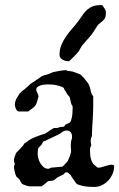

<svg xmlns="http://www.w3.org/2000/svg" viewBox="-20 -739 472 759"><path d="M239.3 -57.6Q237.3 -56.6 233.2 -52Q229 -47.4 226.6 -47.4L208 -38.1Q207 -37.6 204.8 -35.9Q202.6 -34.2 200 -32Q197.3 -29.8 195.3 -28.1Q193.4 -26.4 192.9 -26.4Q191.9 -25.9 189.2 -25.4Q186.5 -24.9 183.3 -24.4Q180.2 -23.9 177.5 -23.7Q174.8 -23.4 173.3 -23.4Q169.4 -22.5 166.3 -20Q163.1 -17.6 159.9 -14.4Q156.7 -11.2 152.8 -8.1Q148.9 -4.9 144 -2.4H97.7Q95.2 -2.4 91.1 -3.4Q86.9 -4.4 82.3 -5.9Q77.6 -7.3 73.2 -9.3Q68.8 -11.2 66.4 -12.7Q66.4 -13.7 63.7 -17.3Q61 -21 60.5 -23.4Q59.6 -24.4 59.1 -25.9Q57.6 -27.3 57.6 -28.8L44.4 -41.5Q40.5 -49.3 37.8 -61.3Q35.2 -73.2 35.2 -81.1L38.6 -91.3L35.2 -101.6V-107.4Q35.2 -109.9 36.4 -114Q37.6 -118.2 39.1 -122.3Q40.5 -126.5 42 -130.1Q43.5 -133.8 44.4 -135.3Q44.9 -135.7 48.1 -138.9Q51.3 -142.1 55.2 -146.2Q59.1 -150.4 62.3 -153.8Q65.4 -157.2 66.4 -158.7Q66.9 -158.7 70.1 -162.1Q73.2 -165.5 73.2 -166.5L74.2 -168.5Q74.7 -169.4 74.7 -170.4Q83 -175.8 90.8 -181.9Q98.6 -188 108.4 -192.4Q108.9 -192.9 115.5 -195.6Q122.1 -198.2 130.1 -201.4Q138.2 -204.6 146 -207Q153.8 -209.5 157.7 -210.4Q162.6 -212.9 168 -216.8Q173.3 -220.7 178.5 -224.1Q183.6 -227.5 188 -230.2Q192.4 -232.9 195.3 -232.9H208Q208.5 -232.9 210.9 -234.4Q211.9 -234.9 213.4 -235.8Q215.3 -236.3 222.9 -237.3Q230.5 -238.3 232.9 -238.3L239.3 -246.6Q242.7 -248.5 246.1 -249.8Q249.5 -251 252.4 -252.4Q255.4 -253.9 257.6 -256.6Q259.8 -259.3 261.2 -264.2Q264.6 -274.4 265.9 -285.9Q267.1 -297.4 267.1 -307.6V-318.4Q267.1 -319.3 264.2 -323.7Q261.2 -328.1 261.2 -330.1L255.4 -355L244.6 -368.2L239.3 -378.4Q237.3 -379.4 235.4 -383.3Q233.4 -387.2 232.9 -389.6Q231.9 -392.6 225.6 -395.3Q219.2 -397.9 211.4 -400.1Q203.6 -402.3 196 -403.6Q188.5 -404.8 185.5 -404.8Q184.6 -404.8 178 -405Q171.4 -405.3 167 -405.3Q162.6 -405.3 155 -404.5Q147.5 -403.8 140.6 -401.6Q133.8 -399.4 128.7 -395.5Q123.5 -391.6 123.5 -385.3V-380.9Q124 -379.9 125.5 -376.7Q127 -373.5 128.4 -369.9Q129.9 -366.2 131.1 -363Q132.3 -359.9 132.3 -358.9Q132.3 -356.9 131.1 -353.3Q129.9 -349.6 128.9 -345.7Q125.5 -330.1 119.6 -321.8Q113.8 -313.5 101.1 -305.7L95.2 -301.3Q93.3 -299.8 91.8 -298.3H54.7Q50.3 -298.3 47.4 -301.8Q44.4 -305.2 42.5 -309.8Q40.5 -314.5 39.6 -319.1Q38.6 -323.7 38.6 -326.2Q38.6 -329.1 39.6 -334Q40.5 -338.9 42.5 -343.5Q44.4 -348.1 46.6 -352.3Q48.8 -356.4 51.3 -358.9Q52.7 -362.3 54.7 -364.7Q55.7 -367.2 56.9 -368.7Q58.1 -370.1 58.6 -370.6L66.4 -378.4Q77.1 -385.3 84.5 -392.6Q91.8 -399.9 101.6 -408.2L135.7 -430.7Q140.6 -435.1 144.8 -437.3Q148.9 -439.5 153.3 -440.9Q157.7 -442.4 162.4 -443.4Q167 -444.3 173.3 -446.8Q173.8 -446.8 176 -447.8Q178.2 -448.7 180.7 -450Q183.1 -451.2 185.5 -452.1Q188 -453.1 189 -453.6Q191.4 -454.1 198.5 -455.6Q205.6 -457 213.6 -458.5Q221.7 -460 229 -460.9Q236.3 -461.9 239.3 -461.9Q241.7 -461.9 243.9 -460.2Q246.1 -458.5 247.1 -458.5Q248.5 -458.5 251.5 -458.3Q254.4 -458 257.6 -457.5Q260.7 -457 263.4 -456.8Q266.1 -456.5 267.1 -456.1Q270 -455.1 274.9 -453.4Q279.8 -451.7 284.7 -449.7Q289.6 -447.8 293.5 -446.3Q297.4 -444.8 298.3 -444.3Q298.8 -443.8 300.8 -441.9Q302.7 -439.9 305.4 -437.3Q308.1 -434.6 310.5 -432.1Q313 -429.7 314 -428.2Q319.3 -420.4 325 -414.1Q330.6 -407.7 333 -399.4Q335.4 -394.5 336.7 -388.9Q337.9 -383.3 339.1 -377.9Q340.3 -372.6 342.3 -367.7Q344.2 -362.8 348.6 -358.9V-328.6Q348.6 -296.4 346.4 -265.4Q344.2 -234.4 343.3 -201.7Q341.3 -196.8 339.8 -192.1Q338.4 -187.5 338.4 -181.6Q338.4 -177.2 339.6 -171.9Q340.8 -166.5 340.8 -164.1L336.4 -154.8Q335.9 -152.8 335.9 -150.9V-145.5Q335.9 -138.2 336.4 -129.9Q336.9 -121.6 338.9 -113.3Q340.8 -105 344.5 -97.7Q348.1 -90.3 355 -85.4Q357.4 -83.5 361.6 -79.8Q365.7 -76.2 367.7 -76.2H369.6Q374.5 -76.2 380.9 -77.9Q387.2 -79.6 394 -81.8Q400.9 -84 408 -85.9Q415 -87.9 421.9 -87.9Q431.2 -87.9 431.2 -82Q431.2 -66.4 425 -51.8Q418.9 -37.1 408.2 -25.6Q397.5 -14.2 383.3 -7.1Q369.1 0 352.5 0Q335.9 0 320.3 -1.7Q304.7 -3.4 286.1 -10.3L282.7 -12.7Q281.7 -13.7 278.1 -18.8Q274.4 -23.9 270.3 -29.8Q266.1 -35.6 262.7 -40.8Q259.3 -45.9 258.8 -47.4L247.1 -57.6H243.7ZM128.9 -130.9Q128.9 -123 131.6 -112.8Q134.3 -102.5 139.6 -93.5Q145 -84.5 152.8 -78.1Q160.6 -71.8 170.4 -71.8Q172.4 -71.8 173.8 -72.3Q175.3 -72.8 182.1 -76.2L226.6 -80.1Q228 -81.1 231.2 -84.2Q234.4 -87.4 237.5 -90.8Q240.7 -94.2 243.4 -97.2Q246.1 -100.1 247.1 -101.6Q247.6 -101.6 248.8 -104.5Q250 -107.4 252 -111.8Q253.9 -116.2 255.6 -121.1Q257.3 -126 258.8 -129.9Q259.8 -132.3 260.5 -137.2Q261.2 -142.1 261.2 -142.6Q260.7 -147.9 260.3 -153.3Q259.8 -158.7 259.8 -164.1Q259.8 -168.9 260.3 -173.1Q260.7 -177.2 261.2 -181.6L264.6 -192.4V-201.2Q264.6 -209.5 259.3 -216.3Q253.9 -223.1 243.7 -223.1Q235.4 -223.1 229.7 -219.5Q224.1 -215.8 216.8 -210.4Q214.4 -209 207 -205.3Q199.7 -201.7 191.7 -198Q183.6 -194.3 176.5 -190.9Q169.4 -187.5 167 -186.5L157.7 -181.6Q156.7 -181.6 153.8 -180.7Q150.9 -179.7 150.9 -179.2L144 -166.5L132.3 -154.8Q129.9 -149.4 129.4 -142.3Q128.9 -135.3 128.9 -130.9ZM215.3 -522.5Q215.3 -543.5 222.7 -561.3Q230 -579.1 241.2 -595.2Q252.4 -611.3 265.6 -626.2Q278.8 -641.1 290.5 -656.7Q299.8 -669.9 307.6 -681.2Q315.4 -692.4 324.7 -700.7Q334 -709 346.4 -713.9Q358.9 -718.8 377.4 -718.8H384.3Q385.3 -717.3 387.5 -714.1Q389.6 -710.9 392.1 -707.3Q394.5 -703.6 396.5 -700Q398.4 -696.3 398.4 -694.8V-688Q398.4 -681.2 397.9 -677.2Q397.5 -673.3 394.5 -667Q391.1 -661.1 387.5 -657.7Q383.8 -654.3 380.1 -651.4Q376.5 -648.4 372.8 -645.5Q369.1 -642.6 365.7 -638.2Q364.3 -636.2 360.8 -630.6Q357.4 -625 356.4 -624Q350.6 -613.8 344.2 -605.5Q337.9 -597.2 331.5 -589.8Q325.2 -582.5 318.4 -575.2Q311.5 -567.9 304.7 -559.1Q303.7 -557.6 301.5 -554.2Q299.3 -550.8 297.1 -546.6Q294.9 -542.5 293 -539.1Q291 -535.6 290.5 -535.2Q288.6 -532.7 283.4 -527.1Q278.3 -521.5 272.5 -515.6Q266.6 -509.8 261 -504.4Q255.4 -499 253.4 -497.1H250Q244.6 -497.1 238.8 -498.5Q232.9 -500 227.5 -503.2Q222.2 -506.3 218.8 -511Q215.3 -515.6 215.3 -522.5Z"/></svg>

Font: IM FELL English
Style: Regular
Weight: 400
Designer: Igino Marini
Foundry: Igino Marini
Version: 3.00